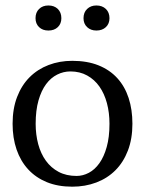

<svg xmlns="http://www.w3.org/2000/svg" viewBox="-20 -684 540 715"><path d="M26.9 -223.1Q26.9 -279.3 43.7 -323Q60.5 -366.7 90.3 -396.5Q120.1 -426.3 160.9 -441.9Q201.7 -457.5 249 -457.5Q304.7 -457.5 346.7 -440.7Q388.7 -423.8 416.7 -393.1Q444.8 -362.3 459 -319.1Q473.1 -275.9 473.1 -223.1Q473.1 -167 456.3 -123.3Q439.5 -79.6 409.7 -49.8Q379.9 -20 338.6 -4.4Q297.4 11.2 249 11.2Q195.8 11.2 154.5 -5.6Q113.3 -22.5 85 -53.2Q56.6 -84 41.7 -127.2Q26.9 -170.4 26.9 -223.1ZM112.8 -223.1Q112.8 -182.6 122.3 -147.2Q131.8 -111.8 150.9 -85.4Q169.9 -59.1 198.5 -43.9Q227.1 -28.8 265.1 -28.8Q288.6 -28.8 310.8 -40.5Q333 -52.2 350.1 -76.2Q367.2 -100.1 377.4 -136.7Q387.7 -173.3 387.7 -223.1Q387.7 -264.2 378.2 -299.8Q368.7 -335.4 350.3 -361.6Q332 -387.7 304.7 -402.8Q277.3 -418 242.2 -418Q216.3 -418 192.9 -406.2Q169.4 -394.5 151.6 -370.6Q133.8 -346.7 123.3 -309.8Q112.8 -272.9 112.8 -223.1ZM112.3 -616.2Q112.3 -637.7 125.5 -650.6Q138.7 -663.6 160.2 -663.6Q182.1 -663.6 195.3 -650.6Q208.5 -637.7 208.5 -616.2Q208.5 -595.7 195.3 -583Q182.1 -570.3 160.2 -570.3Q138.7 -570.3 125.5 -583Q112.3 -595.7 112.3 -616.2ZM291 -616.2Q291 -637.7 304.4 -650.6Q317.9 -663.6 338.9 -663.6Q360.8 -663.6 374.3 -650.6Q387.7 -637.7 387.7 -616.2Q387.7 -595.7 374.3 -583Q360.8 -570.3 338.9 -570.3Q317.9 -570.3 304.4 -583Q291 -595.7 291 -616.2Z"/></svg>

Font: PT Astra Serif
Style: Regular
Weight: 400
Designer: A.Korolkova, I. Chaeva
Foundry: ParaType Ltd
Version: Version 1.002